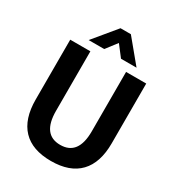

<svg xmlns="http://www.w3.org/2000/svg" viewBox="-215 -1048 1091 1188"><g transform="rotate(30 331.0 -453.5)"><path d="M60 0ZM60 -273V-700H204V-275Q204 -105 331 -105Q459 -105 459 -275V-700H603V-273Q603 -134 534 -62Q465 10 331 10Q197 10 128.5 -62Q60 -134 60 -273ZM294 -917H368L502 -755H391L331 -833L271 -755H160Z"/></g></svg>

Font: Sarabun
Style: Bold
Weight: 700
Designer: Suppakit Chalermlarp | Katatrad Co.,Ltd.
Foundry: Cadson Demak Co.,Ltd.
Version: Version 1.000; ttfautohint (v1.6)